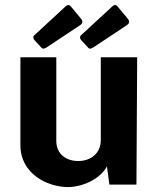

<svg xmlns="http://www.w3.org/2000/svg" viewBox="-20 -751 636 781"><path d="M268 -725C263 -732 256 -732 249 -727L119 -607C114 -603 114 -594 121 -587L146 -560C154 -550 159 -552 171 -559L305 -648C319 -657 317 -667 308 -677ZM458 -725C453 -732 445 -732 439 -727L309 -607C304 -603 304 -594 311 -587L336 -560C343 -550 349 -552 361 -559L495 -648C509 -657 507 -667 498 -677ZM255 10C314 10 386 -21 415 -74L425 0H535L538 -518H390V-181C390 -128 350 -96 298 -96C252 -96 209 -122 209 -178V-518H63V-160C63 -45 171 9 255 10Z"/></svg>

Font: United Sans
Style: Bold
Weight: 700
Designer: Pablo Impallari, Rodrigo Fuenzalida (Modified by Dan O. Williams)
Version: Version 1.000;PS 001.000;hotconv 1.0.88;makeotf.lib2.5.64775